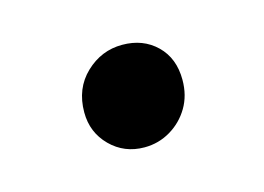

<svg xmlns="http://www.w3.org/2000/svg" viewBox="-38 -399 342 249"><g transform="rotate(-15 133.5 -274.0)"><path d="M132 -206Q105 -206 86.5 -224.5Q68 -243 68 -270Q68 -302 89 -322Q110 -342 138 -342Q166 -342 184 -324.5Q202 -307 202 -278Q202 -257 192.5 -241Q183 -225 167 -215.5Q151 -206 132 -206Z"/></g></svg>

Font: MOST Montserrat Medium
Style: Italic
Weight: 500
Italic angle: -11.3°
Designer: Julieta Ulanovsky
Foundry: Julieta Ulanovsky
Version: Version 8.000;March 11, 2024;FontCreator 15.0.0.2926 64-bit